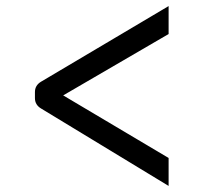

<svg xmlns="http://www.w3.org/2000/svg" viewBox="-20 -701 690 632"><path d="M95 -378V-398Q95 -420 115 -432L535 -681V-589L188 -387L535 -181V-89L115 -344Q95 -356 95 -378Z"/></svg>

Font: Gowun Batang
Style: Bold
Weight: 700
Designer: Yanghee Ryu
Foundry: Yanghee Ryu
Version: Version 2.000